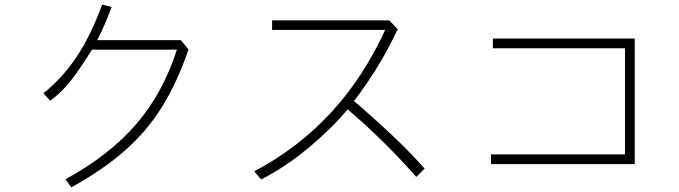

<svg xmlns="http://www.w3.org/2000/svg" viewBox="-20 -727 2926 827"><path d="M420 -707 461 -697Q432 -619 399 -554H759L792 -514Q743 -371 677.5 -266Q612 -161 517.5 -78Q423 5 287 80L262 45Q451 -58 566.5 -192Q682 -326 742 -513H376Q323 -427 282 -376Q241 -325 196 -293L167 -325Q251 -393 311.5 -484.5Q372 -576 420 -707Z M1639 -598H1152V-639H1657L1693 -601Q1644 -499 1598.5 -427Q1553 -355 1505 -292Q1610 -201 1681 -133Q1752 -65 1809 -1L1773 35Q1713 -34 1631.5 -114.5Q1550 -195 1477 -256Q1417 -182 1317 -97Q1217 -12 1105 46L1075 11Q1451 -187 1639 -598Z M2672 -62V-519H2103V-561H2714V-20H2095V-62Z"/></svg>

Font: Gmarket Sans TTF Light
Style: Regular
Weight: 300
Designer: Creative Director : Sungho Lee; Art Director : Kiwoong Choi; Project Manager : Sori Yang, Jongwook Yoon; Font Designer :
Foundry: Sandoll Inc.
Version: Version 1.000;hotconv 1.0.109;makeotfexe 2.5.65596